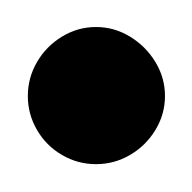

<svg xmlns="http://www.w3.org/2000/svg" viewBox="-20 -880 140 140"><path d="M0.3 -810Q0.3 -796.7 7 -785.2Q13.7 -773.7 25.2 -767Q36.7 -760.3 50 -760.3Q63.3 -760.3 74.8 -767Q86.3 -773.7 93.3 -785.2Q100.3 -796.7 100.3 -810Q100.3 -823.3 93.3 -834.8Q86.3 -846.3 74.8 -853.3Q63.3 -860.3 50 -860.3Q36.7 -860.3 25.2 -853.3Q13.7 -846.3 7 -834.8Q0.3 -823.3 0.3 -810Z"/></svg>

Font: Linefont Thin
Style: Regular
Weight: 100
Monospace: yes
Version: Version 3.002;gftools[0.9.33]